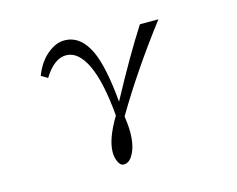

<svg xmlns="http://www.w3.org/2000/svg" viewBox="-95 -702 1191 964"><g transform="rotate(-15 500.0 -220.5)"><path d="M148.9 -418.9Q177.2 -492.7 230 -531.2Q269 -560.1 308.6 -560.1Q394 -560.1 440.4 -458.5Q479 -373 495.1 -191.9Q606.4 -399.4 696.8 -540H793Q627 -322.8 502.9 -113.3Q509.8 -64.9 509.8 -30.8Q509.8 40.5 485.8 83Q466.3 119.1 437.5 119.1Q419.4 119.1 408.7 95.2Q398.4 72.3 398.4 45.4Q398.4 -23.4 461.9 -128.9Q446.3 -306.2 404.8 -394.5Q361.8 -485.8 297.4 -485.8Q235.8 -485.8 182.1 -398.9Z"/></g></svg>

Font: BIZ UDMincho
Style: Regular
Weight: 400
Monospace: yes
Designer: TypeBank Co., Ltd.
Foundry: Morisawa Inc.
Version: Version 1.06